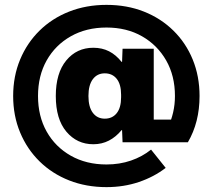

<svg xmlns="http://www.w3.org/2000/svg" viewBox="-20 -654 874 788"><path d="M417 114Q334 114 264 86.5Q194 59 142.5 8.5Q91 -42 62.5 -110.5Q34 -179 34 -260Q34 -341 62.5 -409.5Q91 -478 142.5 -528.5Q194 -579 264 -606.5Q334 -634 417 -634Q501 -634 570.5 -606.5Q640 -579 691.5 -528.5Q743 -478 771 -409.5Q799 -341 799 -260Q799 -152 751 -70H483L481 -120H479Q456 -92 427 -77Q398 -62 363 -62Q296 -62 252.5 -113.5Q209 -165 209 -260Q209 -354 252 -406Q295 -458 363 -458Q399 -458 427.5 -443.5Q456 -429 479 -400H481L483 -454H611V-163H726L670 -134Q683 -160 690.5 -192.5Q698 -225 698 -260Q698 -343 662 -406Q626 -469 563 -505Q500 -541 417 -541Q334 -541 270.5 -505Q207 -469 171.5 -406Q136 -343 136 -260Q136 -177 171.5 -114Q207 -51 270.5 -15Q334 21 417 21Q471 21 517.5 5Q564 -11 600 -40L660 35Q612 72 550 93Q488 114 417 114ZM410 -167Q441 -167 459 -189.5Q477 -212 477 -255V-265Q477 -308 459 -330.5Q441 -353 410 -353Q379 -353 361 -329Q343 -305 343 -260Q343 -215 361 -191Q379 -167 410 -167Z"/></svg>

Font: M PLUS 1 Thin ExtraBold
Style: Regular
Weight: 800
Version: Version 1.001